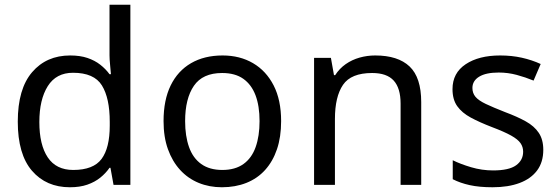

<svg xmlns="http://www.w3.org/2000/svg" viewBox="-20 -780 2357 810"><path d="M275 10Q175 10 115 -59.5Q55 -129 55 -267Q55 -405 115.5 -475.5Q176 -546 276 -546Q318 -546 349 -535.5Q380 -525 403 -507Q426 -489 442 -467H448Q447 -480 444.5 -505.5Q442 -531 442 -546V-760H530V0H459L446 -72H442Q426 -49 403 -30.5Q380 -12 348.5 -1Q317 10 275 10ZM289 -63Q374 -63 408.5 -109.5Q443 -156 443 -250V-266Q443 -366 410 -419.5Q377 -473 288 -473Q217 -473 181.5 -416.5Q146 -360 146 -265Q146 -169 181.5 -116Q217 -63 289 -63Z M1166 -269Q1166 -202 1148.5 -150.5Q1131 -99 1098.5 -63Q1066 -27 1019.5 -8.5Q973 10 916 10Q863 10 818 -8.5Q773 -27 740 -63Q707 -99 688.5 -150.5Q670 -202 670 -269Q670 -358 700 -419.5Q730 -481 786 -513.5Q842 -546 919 -546Q992 -546 1047.5 -513.5Q1103 -481 1134.5 -419.5Q1166 -358 1166 -269ZM761 -269Q761 -206 777.5 -159.5Q794 -113 829 -88Q864 -63 918 -63Q972 -63 1007 -88Q1042 -113 1058.5 -159.5Q1075 -206 1075 -269Q1075 -333 1058 -378Q1041 -423 1006.5 -447.5Q972 -472 917 -472Q835 -472 798 -418Q761 -364 761 -269Z M1563 -546Q1659 -546 1708 -499.5Q1757 -453 1757 -349V0H1670V-343Q1670 -408 1641 -440Q1612 -472 1550 -472Q1461 -472 1427 -422Q1393 -372 1393 -278V0H1305V-536H1376L1389 -463H1394Q1412 -491 1438.5 -509.5Q1465 -528 1497 -537Q1529 -546 1563 -546Z M2272 -148Q2272 -96 2246 -61Q2220 -26 2172 -8Q2124 10 2058 10Q2002 10 1961.5 1Q1921 -8 1890 -24V-104Q1922 -88 1967.5 -74.5Q2013 -61 2060 -61Q2127 -61 2157 -82.5Q2187 -104 2187 -140Q2187 -160 2176 -176Q2165 -192 2136.5 -208Q2108 -224 2055 -244Q2003 -264 1966 -284Q1929 -304 1909 -332Q1889 -360 1889 -404Q1889 -472 1944.5 -509Q2000 -546 2090 -546Q2139 -546 2181.5 -536.5Q2224 -527 2261 -510L2231 -440Q2197 -454 2160 -464Q2123 -474 2084 -474Q2030 -474 2001.5 -456.5Q1973 -439 1973 -409Q1973 -387 1986 -371.5Q1999 -356 2029.5 -341.5Q2060 -327 2111 -307Q2162 -288 2198 -268Q2234 -248 2253 -219.5Q2272 -191 2272 -148Z"/></svg>

Font: ubangla25
Style: Book
Weight: 400
Designer: Jelle Bosma - Monotype Design Team
Foundry: Monotype Imaging Inc.
Version: Version 2.003